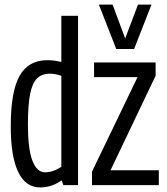

<svg xmlns="http://www.w3.org/2000/svg" viewBox="-20 -809 729 839"><path d="M257 0 249 -21Q207 10 155 10Q92 10 59.5 -57.5Q27 -125 27 -257Q27 -409 65.5 -477.5Q104 -546 187 -546Q217 -546 248 -538V-740H321V0ZM248 -80V-478Q232 -483 220.5 -485Q209 -487 198 -487Q163 -487 142 -466.5Q121 -446 111.5 -397.5Q102 -349 102 -265Q102 -158 121.5 -107Q141 -56 177 -56Q211 -56 248 -80ZM382 0V-59L581 -472H391V-536H660V-478L463 -65H674V0ZM642 -789 566 -595H488L412 -789H472L527 -641L583 -789Z"/></svg>

Font: Georama Condensed
Style: Regular
Weight: 400
Width: 3
Designer: Jean-Baptiste Levee
Foundry: Production Type
Version: Version 1.000